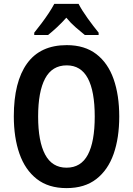

<svg xmlns="http://www.w3.org/2000/svg" viewBox="-20 -1008 683 987"><path d="M593 -409Q593 -299 564 -216.5Q535 -134 475 -87.5Q415 -41 322 -41Q229 -41 169 -88Q109 -135 80 -218Q51 -301 51 -410Q51 -587 119 -681.5Q187 -776 323 -776Q415 -776 475 -730Q535 -684 564 -601.5Q593 -519 593 -409ZM176 -409Q176 -281 212 -213.5Q248 -146 322 -146Q396 -146 431.5 -212.5Q467 -279 467 -409Q467 -539 431.5 -605.5Q396 -672 323 -672Q248 -672 212 -604.5Q176 -537 176 -409ZM384 -988Q401 -955 430.5 -914Q460 -873 487 -840V-828H416Q395 -845 369 -867.5Q343 -890 321 -917Q297 -890 271.5 -866.5Q246 -843 227 -828H156V-840Q173 -861 193 -887.5Q213 -914 230.5 -940.5Q248 -967 259 -988Z"/></svg>

Font: Noto Sans Tamil UI Condensed SemiBold
Style: Regular
Weight: 600
Width: 3
Designer: Jelle Bosma - Monotype Design Team
Foundry: Monotype Imaging Inc.
Version: Version 2.004; ttfautohint (v1.8.4.7-5d5b)